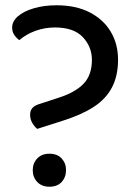

<svg xmlns="http://www.w3.org/2000/svg" viewBox="-20 -695 506 727"><path d="M218 -238 121 -207Q110 -216 102 -230Q94 -244 94 -260Q94 -277 103.5 -287Q113 -297 135 -303L202 -325Q265 -345 296.5 -378Q328 -411 328 -468Q328 -518 293.5 -554.5Q259 -591 188 -591Q150 -591 115 -578.5Q80 -566 53 -543Q41 -552 33.5 -563.5Q26 -575 26 -591Q26 -614 47.5 -633Q69 -652 107.5 -663.5Q146 -675 194 -675Q267 -675 319 -648.5Q371 -622 399 -575.5Q427 -529 427 -469Q427 -408 404 -364Q381 -320 334.5 -290Q288 -260 218 -238ZM104 -51Q104 -77 121 -95Q138 -113 167 -113Q197 -113 213.5 -95Q230 -77 230 -51Q230 -24 213.5 -6Q197 12 167 12Q138 12 121 -6Q104 -24 104 -51Z"/></svg>

Font: Baloo Tamma 2 Medium
Style: Regular
Weight: 500
Designer: Divya Kowshik, Shuchita Grover and Ek Type
Foundry: Ek Type
Version: Version 1.700